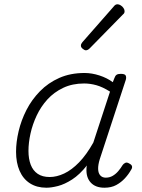

<svg xmlns="http://www.w3.org/2000/svg" viewBox="-20 -860 663 897"><path d="M197 17Q152 17 120 -3.5Q88 -24 71.5 -62Q55 -100 55 -151Q55 -196 67 -247Q79 -298 103.5 -346Q128 -394 166.5 -433.5Q205 -473 257 -496Q309 -519 375 -519Q409 -519 444.5 -507.5Q480 -496 507 -476L514 -494Q518 -506 524.5 -510.5Q531 -515 544 -515Q563 -515 567 -507.5Q571 -500 568 -488L446 -116Q438 -90 438.5 -70.5Q439 -51 448.5 -40.5Q458 -30 474 -30Q492 -30 506.5 -38.5Q521 -47 532.5 -60.5Q544 -74 553 -89Q557 -95 565 -99Q573 -103 584 -96Q596 -90 597 -82Q598 -74 592 -66Q581 -46 563.5 -27Q546 -8 523 4.5Q500 17 468 17Q447 17 431 11Q415 5 404 -7Q393 -19 388 -35Q383 -51 384 -72Q384 -76 384.5 -80Q385 -84 386 -87Q352 -44 317 -21.5Q282 1 251 9Q220 17 197 17ZM113 -155Q113 -118 123.5 -90.5Q134 -63 156 -48Q178 -33 212 -33Q245 -33 280 -49.5Q315 -66 349.5 -101.5Q384 -137 416 -194L494 -432Q459 -454 430 -462Q401 -470 373 -470Q318 -470 275 -449.5Q232 -429 201.5 -395.5Q171 -362 151.5 -320.5Q132 -279 122.5 -236Q113 -193 113 -155ZM381 -625Q375 -625 366.5 -632Q358 -639 358 -646Q358 -651 359.5 -654.5Q361 -658 365 -663L509 -827Q515 -835 519.5 -837.5Q524 -840 529 -840Q536 -840 544 -835Q552 -830 557 -822.5Q562 -815 562 -808Q562 -803 560.5 -799.5Q559 -796 554 -792L399 -634Q390 -625 381 -625Z"/></svg>

Font: Playwrite RO ExtraLight
Style: Regular
Weight: 250
Version: Version 1.002